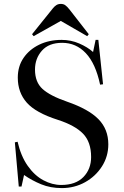

<svg xmlns="http://www.w3.org/2000/svg" viewBox="-20 -948 632 982"><path d="M296 14Q238 14 190.5 -5.5Q143 -25 103 -53L90 6H76L56 -220L70 -223Q87 -149 122 -99.5Q157 -50 202 -26Q247 -2 293 -2Q367 -2 406.5 -42.5Q446 -83 446 -145Q446 -222 404.5 -264.5Q363 -307 276 -335Q163 -371 117 -423Q71 -475 71 -551Q71 -609 100.5 -652Q130 -695 180.5 -719.5Q231 -744 295 -744Q343 -744 385.5 -725.5Q428 -707 456 -682L469 -744H483L507 -517L492 -515Q469 -623 419 -676Q369 -729 298 -729Q230 -729 194.5 -689Q159 -649 159 -592Q159 -528 197.5 -493Q236 -458 323 -428Q433 -390 483.5 -338.5Q534 -287 534 -210Q534 -148 501.5 -97Q469 -46 415 -16Q361 14 296 14ZM152 -763 144 -773 251 -906Q259 -916 268.5 -922Q278 -928 291 -928Q304 -928 313 -922Q322 -916 335 -900L434 -773L426 -763L291 -841Z"/></svg>

Font: Display Regular
Style: Regular
Weight: 400
Designer: Latin by Veronika Burian and Jose Scaglione. Greek by Irene Vlachou. Cyrillic by Vera Evstafieva.
Foundry: TypeTogether
Version: Version 3.002